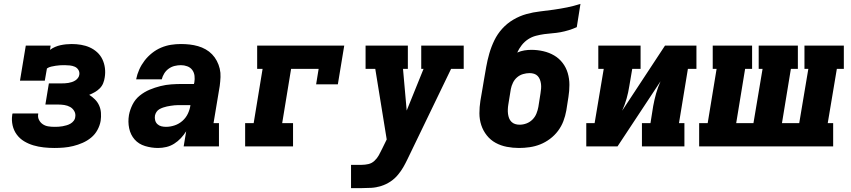

<svg xmlns="http://www.w3.org/2000/svg" viewBox="-20 -755 4390 990"><path d="M260 8Q233 8 205.5 5Q178 2 152.5 -5.5Q127 -13 104.5 -26.5Q82 -40 66.5 -61Q51 -82 45 -108.5Q39 -135 43 -162Q43 -164 43.5 -166Q44 -168 45 -170H177Q177 -169 177 -168.5Q177 -168 177 -167Q174 -151 181 -137Q188 -123 200.5 -114.5Q213 -106 228.5 -103.5Q244 -101 260 -101Q271 -101 281.5 -101.5Q292 -102 302.5 -104Q313 -106 323.5 -109Q334 -112 343.5 -117.5Q353 -123 360 -132Q367 -141 368 -152Q371 -168 363 -182Q355 -196 341.5 -203.5Q328 -211 312 -213.5Q296 -216 279 -216H214L232 -325H297Q306 -325 315 -325.5Q324 -326 333 -327.5Q342 -329 351 -332Q360 -335 368 -340Q376 -345 382 -353Q388 -361 389 -370Q391 -384 384 -395Q377 -406 365.5 -411Q354 -416 340.5 -417.5Q327 -419 314 -419Q302 -419 290.5 -418.5Q279 -418 267.5 -416Q256 -414 244 -411.5Q232 -409 222 -402L211 -339H83L113 -520H241L238 -498Q250 -507 264 -513Q278 -519 292 -522Q306 -525 320.5 -526.5Q335 -528 350 -528Q374 -528 398 -524Q422 -520 443 -510.5Q464 -501 481 -485.5Q498 -470 508 -449Q518 -428 521 -404Q524 -380 520 -356Q518 -341 512 -326Q506 -311 494.5 -299.5Q483 -288 469 -280Q455 -272 440 -266Q456 -256 469.5 -242.5Q483 -229 491 -211.5Q499 -194 500.5 -173.5Q502 -153 499 -132Q495 -108 482.5 -85Q470 -62 450 -45.5Q430 -29 406 -18.5Q382 -8 357.5 -2Q333 4 309 6Q285 8 260 8Z M795 8Q761 8 728 -2Q695 -12 674 -36Q653 -60 646 -93.5Q639 -127 645 -162Q650 -189 663.5 -216Q677 -243 700.5 -262Q724 -281 751.5 -292.5Q779 -304 807 -311Q835 -318 863 -320Q891 -322 919 -322H980L982 -330Q985 -347 983 -364Q981 -381 971.5 -394Q962 -407 946 -413Q930 -419 913 -419Q897 -419 880.5 -415Q864 -411 850 -401Q836 -391 827 -376.5Q818 -362 814 -346H682Q687 -372 698 -396.5Q709 -421 725.5 -442.5Q742 -464 764 -481.5Q786 -499 811 -509.5Q836 -520 861.5 -524Q887 -528 913 -528Q936 -528 958 -525.5Q980 -523 1001 -517Q1022 -511 1040.5 -500.5Q1059 -490 1073.5 -475Q1088 -460 1098 -441Q1108 -422 1113 -401Q1118 -380 1117 -357.5Q1116 -335 1113 -312L1081 -120H1109V0H927L940 -78Q928 -59 912.5 -42.5Q897 -26 878 -14Q859 -2 837.5 3Q816 8 795 8ZM836 -101Q858 -101 880.5 -108.5Q903 -116 921 -132Q939 -148 949 -169.5Q959 -191 962 -213H919Q909 -213 899 -213Q889 -213 879.5 -212Q870 -211 860 -209.5Q850 -208 840.5 -206Q831 -204 821 -200.5Q811 -197 802 -192Q793 -187 787 -178Q781 -169 779 -159Q777 -147 780 -135Q783 -123 791.5 -115Q800 -107 811.5 -104Q823 -101 836 -101Z M1244 0V-120H1288L1334 -400H1306V-520H1755L1722 -320H1610L1623 -400H1481L1435 -120H1491V0Z M1790 215V95H1844Q1862 95 1879.5 91Q1897 87 1910.5 74.5Q1924 62 1933 46Q1942 30 1950 13L1974 -36L1915 -400H1865V-520H2083V-400H2058L2077 -185L2164 -400H2152V-520H2371V-400H2306L2081 66Q2071 87 2059.5 107Q2048 127 2033 145Q2016 166 1993.5 181Q1971 196 1945.5 204Q1920 212 1895 213.5Q1870 215 1844 215Z M2656 8Q2624 8 2593 2Q2562 -4 2535.5 -18.5Q2509 -33 2490 -57Q2471 -81 2461.5 -110Q2452 -139 2452 -171Q2452 -203 2457 -235L2469 -305Q2471 -314 2472 -323Q2473 -332 2475 -341Q2481 -376 2487 -410Q2493 -444 2503 -479Q2513 -514 2529 -547Q2545 -580 2570 -607.5Q2595 -635 2627.5 -654Q2660 -673 2694.5 -682.5Q2729 -692 2764 -696Q2799 -700 2834.5 -705Q2870 -710 2904.5 -717Q2939 -724 2973 -735L2954 -615Q2934 -606 2913 -599.5Q2892 -593 2870.5 -589Q2849 -585 2828 -583.5Q2807 -582 2786 -579Q2765 -576 2743.5 -570.5Q2722 -565 2703 -552.5Q2684 -540 2670 -522Q2656 -504 2647 -484Q2665 -492 2683.5 -495Q2702 -498 2720 -498Q2751 -498 2781.5 -491Q2812 -484 2837.5 -469Q2863 -454 2881 -430.5Q2899 -407 2907.5 -378Q2916 -349 2916 -317.5Q2916 -286 2911 -255L2900 -185Q2895 -157 2885 -130.5Q2875 -104 2857.5 -80.5Q2840 -57 2816 -39Q2792 -21 2765.5 -10.5Q2739 0 2711 4Q2683 8 2656 8ZM2659 -112Q2677 -112 2694.5 -118.5Q2712 -125 2725.5 -138.5Q2739 -152 2746 -169.5Q2753 -187 2756 -204L2767 -274Q2769 -286 2770 -298.5Q2771 -311 2769.5 -322.5Q2768 -334 2764 -344.5Q2760 -355 2752.5 -363Q2745 -371 2734 -374.5Q2723 -378 2711 -378Q2694 -378 2677 -373Q2660 -368 2646.5 -356.5Q2633 -345 2625 -328.5Q2617 -312 2614 -296L2601 -216Q2599 -204 2598.5 -191.5Q2598 -179 2599.5 -167.5Q2601 -156 2605 -145.5Q2609 -135 2617 -127Q2625 -119 2636 -115.5Q2647 -112 2659 -112Z M3003 0V-120H3046L3093 -400H3065V-520H3283V-400H3240L3225 -312Q3220 -279 3211 -247Q3202 -215 3188 -184L3409 -520H3571V-400H3527L3481 -120H3509V0H3290V-120H3334L3348 -208Q3354 -241 3363 -273Q3372 -305 3386 -336L3164 0Z M3585 0V-120H3629L3675 -400H3655V-520H3858V-400H3822L3776 -120H3865L3912 -400H3892V-520H4094V-400H4058L4012 -120H4101L4148 -400H4128V-520H4331V-400H4295L4248 -120H4276V0Z"/></svg>

Font: Iosevka Etoile Heavy Oblique
Style: Regular
Weight: 900
Italic angle: -9°
Designer: Belleve Invis
Foundry: Belleve Invis
Version: Version 15.5.2; ttfautohint (v1.8.4)